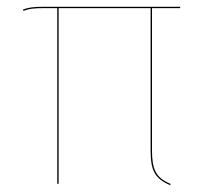

<svg xmlns="http://www.w3.org/2000/svg" viewBox="-20 -537 607 561"><path d="M506.4 -513.3V-517.2H109.1C77.1 -517.2 62.6 -515.2 46.9 -508.9L48.4 -505.2C64.1 -511.3 77.2 -513.3 109.4 -513.3H147.3V0H151.3V-513.3H420.1V-97.9C420.1 -39.3 431.6 -15.8 477.1 4.1L478.6 0.4C435.4 -17.3 424.1 -41.9 424.1 -97.9V-513.3Z"/></svg>

Font: Fira Sans Four
Style: Regular
Weight: 100
Designer: Carrois Corporate & Edenspiekermann AG
Foundry: Carrois Corporate GbR & Edenspiekermann AG
Version: Version 4.203;PS 004.203;hotconv 1.0.88;makeotf.lib2.5.64775